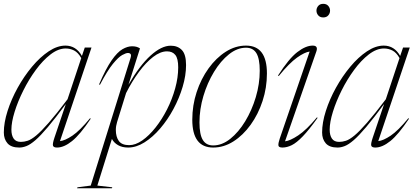

<svg xmlns="http://www.w3.org/2000/svg" viewBox="-22 -760 2172 1002"><path d="M262 -41 321.5 -217Q266 -142 227.8 -96.8Q189.5 -51.5 162.8 -28.5Q136 -5.5 116.2 2.2Q96.5 10 78.5 10Q36.5 10 17.2 -12Q-2 -34 -2 -68.5Q-2 -120 17.5 -181Q37 -242 70.2 -302Q103.5 -362 145.2 -412Q187 -462 232 -492Q277 -522 319.5 -522Q375 -522 405.5 -468L420.5 -512H455.5L291 -23.5Q317 -26 355.8 -52Q394.5 -78 448 -143L451.5 -140.5Q396 -57.5 354 -23.8Q312 10 275.5 10Q258.5 10 254.8 1Q251 -8 262 -41ZM37.5 -83.5Q37.5 -54 49.2 -36.8Q61 -19.5 87 -19.5Q104 -19.5 122.5 -25.5Q141 -31.5 166.8 -52.8Q192.5 -74 232 -119Q271.5 -164 330.5 -242L402 -457Q385.5 -486 364.8 -496.5Q344 -507 321 -507Q282 -507 241.8 -476Q201.5 -445 165 -395.2Q128.5 -345.5 99.8 -288Q71 -230.5 54.2 -176.2Q37.5 -122 37.5 -83.5Z M564 217.5 562 222.5H380L382.5 217.5L451.5 208.5L658.5 -455Q664 -471.5 659.8 -477.5Q655.5 -483.5 645.5 -483.5Q635.5 -483.5 615.8 -472.8Q596 -462 567 -426.5Q538 -391 499.5 -317.5L495 -319.5Q530.5 -402 560.5 -445Q590.5 -488 617 -503.2Q643.5 -518.5 667 -518.5Q680.5 -518.5 690.2 -515.8Q700 -513 708.5 -507.5L648.5 -318Q706.5 -418 763.5 -469.8Q820.5 -521.5 869 -521.5Q905.5 -521.5 927.2 -498.8Q949 -476 949 -420.5Q949 -366.5 931.2 -307Q913.5 -247.5 883.2 -191.2Q853 -135 814 -89.5Q775 -44 732 -17Q689 10 647 10Q615.5 10 594 -2.5Q572.5 -15 562 -35L486 208.5ZM589 -123Q582.5 -102 582.5 -82Q582.5 -46 598.2 -24.2Q614 -2.5 652 -2.5Q685 -2.5 720.5 -27.2Q756 -52 789.5 -94.2Q823 -136.5 849.8 -189.2Q876.5 -242 892.2 -298.8Q908 -355.5 908 -408.5Q908 -454.5 893 -473.2Q878 -492 849.5 -492Q815 -492 777 -462.8Q739 -433.5 702.8 -384.2Q666.5 -335 636 -274.5Z M1262 -522Q1371 -522 1371 -376.5Q1371 -302 1348.2 -232.8Q1325.5 -163.5 1286 -108.8Q1246.5 -54 1196.2 -22Q1146 10 1090.5 10Q981.5 10 981.5 -135.5Q981.5 -210 1004.2 -279.2Q1027 -348.5 1066.5 -403.2Q1106 -458 1156.2 -490Q1206.5 -522 1262 -522ZM1090.5 -1Q1136.5 -1 1179.8 -35.5Q1223 -70 1257.8 -127.2Q1292.5 -184.5 1313 -253.2Q1333.5 -322 1333.5 -391Q1333.5 -454 1316 -482.5Q1298.5 -511 1262 -511Q1216 -511 1172.8 -476.5Q1129.5 -442 1094.8 -384.8Q1060 -327.5 1039.5 -258.8Q1019 -190 1019 -121Q1019 -58 1036.5 -29.5Q1054 -1 1090.5 -1Z M1629.5 -704.5Q1629.5 -718.5 1638.8 -729.2Q1648 -740 1665 -740Q1682 -740 1691.2 -729.2Q1700.5 -718.5 1700.5 -704.5Q1700.5 -690.5 1691.2 -679.8Q1682 -669 1665 -669Q1648 -669 1638.8 -679.8Q1629.5 -690.5 1629.5 -704.5ZM1438 -37 1594 -491Q1568.5 -488 1528.2 -459.5Q1488 -431 1432.5 -363L1429 -366Q1485 -453.5 1529.2 -487.8Q1573.5 -522 1610 -522Q1639.5 -522 1629 -491.5L1465.5 -22.5Q1491.5 -25 1534.5 -53.5Q1577.5 -82 1632 -147.5L1635.5 -145Q1591 -82.5 1558.5 -48.8Q1526 -15 1500.8 -2.5Q1475.5 10 1452 10Q1431 10 1430.8 -2.5Q1430.5 -15 1438 -37Z M1923 -41 1982.5 -217Q1927 -142 1888.8 -96.8Q1850.5 -51.5 1823.8 -28.5Q1797 -5.5 1777.2 2.2Q1757.5 10 1739.5 10Q1697.5 10 1678.2 -12Q1659 -34 1659 -68.5Q1659 -120 1678.5 -181Q1698 -242 1731.2 -302Q1764.5 -362 1806.2 -412Q1848 -462 1893 -492Q1938 -522 1980.5 -522Q2036 -522 2066.5 -468L2081.5 -512H2116.5L1952 -23.5Q1978 -26 2016.8 -52Q2055.5 -78 2109 -143L2112.5 -140.5Q2057 -57.5 2015 -23.8Q1973 10 1936.5 10Q1919.5 10 1915.8 1Q1912 -8 1923 -41ZM1698.5 -83.5Q1698.5 -54 1710.2 -36.8Q1722 -19.5 1748 -19.5Q1765 -19.5 1783.5 -25.5Q1802 -31.5 1827.8 -52.8Q1853.5 -74 1893 -119Q1932.5 -164 1991.5 -242L2063 -457Q2046.5 -486 2025.8 -496.5Q2005 -507 1982 -507Q1943 -507 1902.8 -476Q1862.5 -445 1826 -395.2Q1789.5 -345.5 1760.8 -288Q1732 -230.5 1715.2 -176.2Q1698.5 -122 1698.5 -83.5Z"/></svg>

Font: Newsreader Display ExtraLight
Style: Italic
Weight: 275
Italic angle: -17°
Designer: Hugues Gentile
Foundry: Production Type
Version: Version 1.002